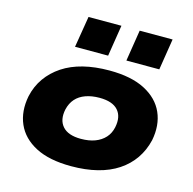

<svg xmlns="http://www.w3.org/2000/svg" viewBox="-109 -854 979 975"><g transform="rotate(15 380.0 -366.5)"><path d="M348 11Q233 11 161 -26.5Q89 -64 60.5 -129Q32 -194 48 -276Q60 -331 90.5 -374Q121 -417 167 -447.5Q213 -478 274.5 -493.5Q336 -509 412 -509Q527 -509 599 -471.5Q671 -434 699.5 -369.5Q728 -305 712 -223Q699 -168 669 -124.5Q639 -81 593 -50.5Q547 -20 485.5 -4.5Q424 11 348 11ZM360 -136Q403 -136 434.5 -148Q466 -160 486.5 -182.5Q507 -205 514 -238Q526 -296 496.5 -329Q467 -362 399 -362Q358 -362 326 -350.5Q294 -339 274 -316.5Q254 -294 246 -260Q234 -203 263.5 -169.5Q293 -136 360 -136ZM481 -580 507 -744H680L654 -580ZM211 -580 238 -744H411L385 -580Z"/></g></svg>

Font: Nunito Sans 10pt Expanded Black
Style: Italic
Weight: 900
Width: 7
Italic angle: -9°
Designer: Vernon Adams
Foundry: Vernon Adams
Version: Version 3.101;gftools[0.9.27]